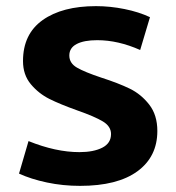

<svg xmlns="http://www.w3.org/2000/svg" viewBox="-20 -593 574 626"><path d="M42 -27 73 -133Q162 -97 239 -97Q285 -97 313.5 -111.5Q342 -126 342 -156Q342 -181 315.5 -197Q289 -213 232 -233Q176 -253 141 -270.5Q106 -288 80.5 -318.5Q55 -349 55 -394Q55 -482 119 -527.5Q183 -573 293 -573Q339 -573 386 -563.5Q433 -554 469 -537L437 -430Q365 -462 297 -462Q254 -462 230 -449.5Q206 -437 206 -412Q206 -387 231 -372.5Q256 -358 310 -340Q366 -322 403 -304Q440 -286 466.5 -252Q493 -218 493 -166Q493 -82 428 -34.5Q363 13 241 13Q185 13 133 2Q81 -9 42 -27Z"/></svg>

Font: Martel Sans ExtraBold
Style: Regular
Weight: 800
Designer: Dan Reynolds and Mathieu Réguer
Foundry: Dan Reynolds and Mathieu Réguer
Version: Version 1.002; ttfautohint (v1.1) -l 5 -r 5 -G 72 -x 0 -D la